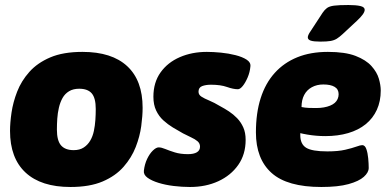

<svg xmlns="http://www.w3.org/2000/svg" viewBox="-20 -738 1561 766"><path d="M261 8Q144 8 82 -49.5Q20 -107 20 -216Q20 -248 26 -289Q32 -330 48.5 -372.5Q65 -415 97 -451Q129 -487 180.5 -509Q232 -531 309 -531Q426 -531 487.5 -474Q549 -417 549 -308Q549 -276 543.5 -235Q538 -194 521.5 -151.5Q505 -109 473 -72.5Q441 -36 389.5 -14Q338 8 261 8ZM274 -139Q298 -139 314 -149.5Q330 -160 340 -177Q350 -194 354.5 -215.5Q359 -237 360.5 -259.5Q362 -282 362 -303Q362 -347 346 -365.5Q330 -384 296 -384Q272 -384 255.5 -374Q239 -364 229.5 -347Q220 -330 215 -308.5Q210 -287 208.5 -264.5Q207 -242 207 -221Q207 -177 223.5 -158Q240 -139 274 -139Z M738 8Q706 8 673 4Q640 0 612.5 -8.5Q585 -17 568.5 -29Q552 -41 554 -57Q557 -83 567 -104Q577 -125 590 -137.5Q603 -150 613 -150Q624 -150 639.5 -143.5Q655 -137 677.5 -130Q700 -123 730 -123Q753 -123 765.5 -130.5Q778 -138 778 -153Q778 -166 768 -174.5Q758 -183 742.5 -190Q727 -197 710 -206Q690 -217 669.5 -229.5Q649 -242 631.5 -258Q614 -274 603 -297Q592 -320 592 -352Q592 -409 620.5 -449Q649 -489 697.5 -510Q746 -531 805 -531Q831 -531 861.5 -528Q892 -525 919.5 -518Q947 -511 964 -500Q981 -489 979 -473Q977 -450 968 -429Q959 -408 948.5 -395Q938 -382 929 -382Q911 -382 885.5 -391Q860 -400 822 -400Q801 -400 786.5 -394.5Q772 -389 772 -372Q772 -360 783.5 -352.5Q795 -345 814.5 -337Q834 -329 859 -314Q876 -305 893.5 -293.5Q911 -282 926 -266.5Q941 -251 950.5 -230Q960 -209 960 -180Q960 -122 930.5 -80Q901 -38 851 -15Q801 8 738 8Z M1262 8Q1126 8 1063.5 -48Q1001 -104 1001 -210Q1001 -287 1020 -346.5Q1039 -406 1076 -447Q1113 -488 1166 -509.5Q1219 -531 1288 -531Q1357 -531 1398.5 -515Q1440 -499 1462 -474.5Q1484 -450 1491.5 -424Q1499 -398 1499 -377Q1499 -334 1483.5 -300Q1468 -266 1439 -242.5Q1410 -219 1369 -207Q1328 -195 1278 -195Q1242 -195 1206.5 -201Q1171 -207 1139 -218L1181 -266Q1179 -250 1178.5 -233Q1178 -216 1178 -199Q1178 -163 1201.5 -148.5Q1225 -134 1286 -134Q1329 -134 1357 -140.5Q1385 -147 1401.5 -153Q1418 -159 1425 -159Q1436 -159 1441.5 -143.5Q1447 -128 1449 -106.5Q1451 -85 1451 -68Q1451 -50 1431.5 -32.5Q1412 -15 1370.5 -3.5Q1329 8 1262 8ZM1241 -307Q1258 -307 1272 -309.5Q1286 -312 1297 -316.5Q1308 -321 1315.5 -327.5Q1323 -334 1327 -343Q1331 -352 1331 -362Q1331 -382 1315 -391.5Q1299 -401 1270 -401Q1244 -401 1224 -390Q1204 -379 1193.5 -359Q1183 -339 1183 -311Q1197 -308 1212 -307.5Q1227 -307 1241 -307ZM1258 -572Q1231 -572 1219.5 -576Q1208 -580 1208 -589Q1208 -593 1210.5 -599Q1213 -605 1220 -615L1267 -687Q1275 -699 1284.5 -706Q1294 -713 1313 -715.5Q1332 -718 1370 -718Q1400 -718 1417.5 -714Q1435 -710 1435 -699Q1435 -691 1427 -680Q1419 -669 1404 -655L1347 -602Q1334 -590 1323.5 -583.5Q1313 -577 1298.5 -574.5Q1284 -572 1258 -572Z"/></svg>

Font: Asap Black
Style: Italic
Weight: 900
Italic angle: -6°
Designer: Pablo Cosgaya
Foundry: Omnibus-Type
Version: Version 3.001